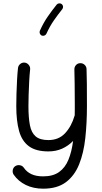

<svg xmlns="http://www.w3.org/2000/svg" viewBox="-20 -888 615 1157"><path d="M128.9 -510.7Q143.6 -508.8 153.3 -496.8Q163.1 -484.9 161.6 -470.2Q158.2 -439.5 156 -398.7Q153.8 -357.9 152.6 -317.9Q151.4 -277.8 151.4 -248.5Q151.4 -179.2 160.2 -133.8Q168.9 -88.4 194.8 -66.2Q220.7 -43.9 271.5 -43.9Q333.5 -43.9 371.8 -84.7Q410.2 -125.5 429.2 -189.9Q429.7 -191.4 430.2 -192.9Q430.7 -210.4 430.7 -229Q430.7 -247.6 430.7 -266.6Q430.7 -327.6 429.9 -381.8Q429.2 -436 428.2 -468.8Q427.7 -484.4 437.7 -495.6Q447.8 -506.8 462.9 -507.3Q478.5 -507.8 489.7 -497.6Q501 -487.3 501.5 -472.2Q502.9 -438 503.4 -383.5Q503.9 -329.1 503.9 -249Q503.9 -146.5 494.1 -56.4Q484.4 33.7 456.8 102.3Q429.2 170.9 377 210Q324.7 249 240.2 249Q181.2 249 135.5 226.6Q89.8 204.1 62.5 164.6Q54.2 151.9 56.9 136.7Q59.6 121.6 71.8 113.3Q84.5 105 99.9 107.7Q115.2 110.4 123.5 122.6Q140.6 147.9 169.2 161.4Q197.8 174.8 240.2 174.8Q299.3 174.8 335.9 148.7Q372.6 122.6 392.3 74.7Q412.1 26.9 420.4 -38.6Q392.1 -9.3 354.7 7.6Q317.4 24.4 271.5 24.4Q196.3 24.4 154.1 -6.8Q111.8 -38.1 95 -98.9Q78.1 -159.7 78.1 -248.5Q78.1 -281.2 79.3 -323Q80.6 -364.7 82.8 -406.2Q85 -447.8 88.4 -478Q90.3 -493.2 102.1 -502.7Q113.8 -512.2 128.9 -510.7ZM352.1 -863.3Q358.9 -857.9 359.9 -848.9Q360.8 -839.8 355.5 -833Q328.1 -798.8 304.2 -764.4Q280.3 -730 259.8 -685.1Q256.3 -677.2 247.8 -673.8Q239.3 -670.4 231 -673.8Q223.1 -677.7 220 -686.3Q216.8 -694.8 220.2 -702.6Q242.2 -751.5 268.1 -788.6Q293.9 -825.7 321.3 -859.9Q326.7 -866.7 335.9 -867.7Q345.2 -868.7 352.1 -863.3Z"/></svg>

Font: Mikhak-FD Regular
Style: FD-Regular
Weight: 400
Designer: Amin Abedi
Version: Version 3.2